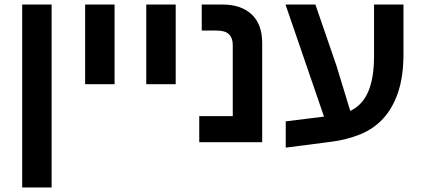

<svg xmlns="http://www.w3.org/2000/svg" viewBox="-20 -628 1860 848"><path d="M78 -608H208V200H78Z M356 -608H486V-256H356Z M626 -608H756V-256H626Z M860 -115H1008V-430Q1008 -460 991.5 -476.5Q975 -493 937 -493H871V-608H962Q1045 -608 1091.5 -564.5Q1138 -521 1138 -438V0H860Z M1242 -92 1411 -113 1241 -608H1373L1466 -338L1527 -138Q1581 -164 1606.5 -223.5Q1632 -283 1632 -380V-608H1762V-391Q1762 -290 1738 -219.5Q1714 -149 1671.5 -103.5Q1629 -58 1570.5 -34.5Q1512 -11 1444 -2L1242 24Z"/></svg>

Font: IBM Plex Sans Hebrew SmBld
Style: Regular
Weight: 600
Designer: Mike Abbink, Paul van der Laan, Pieter van Rosmalen, Yanek Iontef
Foundry: Bold Monday
Version: Version 1.3